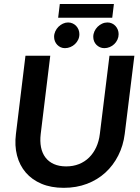

<svg xmlns="http://www.w3.org/2000/svg" viewBox="-20 -925 693 953"><path d="M308.6 -99.1Q343.3 -99.1 372.1 -110.6Q400.9 -122.1 422.4 -143.3Q443.8 -164.6 457.5 -194.1Q471.2 -223.6 475.6 -260.3L523.4 -648.4H647L599.1 -260.3Q591.8 -202.1 567.1 -153.3Q542.5 -104.5 503.4 -68.6Q464.4 -32.7 411.9 -12.7Q359.4 7.3 296.4 7.3Q233.9 7.3 186.3 -12.7Q138.7 -32.7 107.9 -68.6Q77.1 -104.5 64.5 -153.3Q51.8 -202.1 59.1 -260.3L106.4 -648.4H229.5L182.1 -260.3Q177.7 -223.6 183.6 -194.1Q189.5 -164.6 205.6 -143.3Q221.7 -122.1 247.6 -110.6Q273.4 -99.1 308.6 -99.1ZM276.9 -905.3H545.4L537.1 -836.9H268.6ZM374 -755.4Q374 -740.7 368.2 -728.3Q362.3 -715.8 352.3 -706.3Q342.3 -696.8 329.3 -691.4Q316.4 -686 302.2 -686Q291 -686 281.2 -690.4Q271.5 -694.8 264.2 -702.4Q256.8 -710 252.7 -720.2Q248.5 -730.5 248.5 -742.2Q248.5 -756.3 254.4 -769.3Q260.3 -782.2 270 -792Q279.8 -801.8 292.2 -807.6Q304.7 -813.5 317.9 -813.5Q330.1 -813.5 340.3 -808.8Q350.6 -804.2 358.2 -796.1Q365.7 -788.1 369.9 -777.6Q374 -767.1 374 -755.4ZM568.8 -755.4Q568.8 -741.2 563 -728.5Q557.1 -715.8 547.4 -706.3Q537.6 -696.8 524.7 -691.4Q511.7 -686 498 -686Q486.3 -686 476.3 -690.4Q466.3 -694.8 458.7 -702.4Q451.2 -710 447 -720.2Q442.9 -730.5 442.9 -742.2Q442.9 -756.3 448.7 -769.3Q454.6 -782.2 464.4 -792Q474.1 -801.8 486.8 -807.6Q499.5 -813.5 513.7 -813.5Q525.4 -813.5 535.6 -808.8Q545.9 -804.2 553.2 -796.1Q560.5 -788.1 564.7 -777.6Q568.8 -767.1 568.8 -755.4Z"/></svg>

Font: Carlito
Style: Bold Italic
Weight: 700
Italic angle: -7°
Designer: Lukasz Dziedzic
Foundry: tyPoland Lukasz Dziedzic
Version: Version 1.104